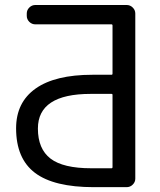

<svg xmlns="http://www.w3.org/2000/svg" viewBox="-20 -775 644 774"><path d="M433.6 -392.6Q433.6 -396.5 429.7 -396.5H345.7Q132.8 -396.5 132.8 -256.8Q132.8 -174.8 183.6 -135.7Q234.4 -96.7 347.7 -96.7H429.7Q433.6 -96.7 433.6 -101.6ZM433.6 -671.9Q433.6 -676.8 429.7 -676.8H123Q108.4 -676.8 98.1 -687Q87.9 -697.3 87.9 -710.9V-720.7Q87.9 -734.4 98.1 -744.6Q108.4 -754.9 123 -754.9H490.2Q504.9 -754.9 515.1 -744.6Q525.4 -734.4 525.4 -720.7V-54.7Q525.4 -41 515.1 -30.8Q504.9 -20.5 490.2 -20.5H358.4Q197.3 -20.5 121.1 -78.1Q44.9 -135.7 44.9 -257.8Q44.9 -362.3 123.5 -418Q202.1 -473.6 352.5 -473.6H429.7Q433.6 -473.6 433.6 -478.5Z"/></svg>

Font: Gen Jyuu GothicL Regular
Style: Regular
Weight: 400
Designer: [Source Han Sans]
Ryoko NISHIZUKA  (kana & ideographs); Paul D. Hunt (Latin, Greek & Cyrillic); Wenlong ZHANG  (bopomofo
Version: Version 1.002.20150607